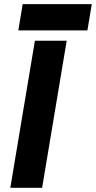

<svg xmlns="http://www.w3.org/2000/svg" viewBox="-20 -894 457 914"><path d="M146.1 -700H297.5L180.5 0H29.1ZM88 -874.2H416.9L396.1 -749.3H67.2Z"/></svg>

Font: Oak Sans Light Italic
Style: Regular
Weight: 400
Italic angle: -9.5°
Foundry: Erik Kennedy, Walven
Version: Version 1.000;Glyphs 3.1.2 (3151)